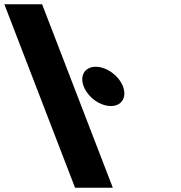

<svg xmlns="http://www.w3.org/2000/svg" viewBox="-283 -880 848 900"><path d="M165.8 -567C114.8 -567 89.6 -526 109.3 -475C128.9 -424 185.7 -383 236.7 -383C287.7 -383 312.9 -424 293.3 -475C273.6 -526 216.8 -567 165.8 -567ZM-262.6 -860H-85.6L245.8 0H68.8Z"/></svg>

Font: Hussar
Style: BdOpOblFour
Weight: 700
Foundry: Cannot Into Space Fonts
Version: Version 2.00